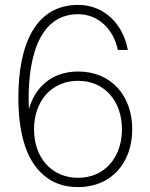

<svg xmlns="http://www.w3.org/2000/svg" viewBox="-20 -752 612 784"><path d="M299 12C437 12 520 -90 520 -224C520 -358 437 -460 299 -460C193 -460 123 -397 98 -306C90 -487 127 -694 299 -694C381 -694 444 -633 461 -548H502C483 -653 406 -732 299 -732C126 -732 55 -572 55 -354C55 -223 81 -102 158 -37C194 -6 239 12 299 12ZM119 -224C119 -338 189 -422 299 -422C408 -422 478 -338 478 -224C478 -110 408 -26 299 -26C189 -26 119 -110 119 -224Z"/></svg>

Font: Aspekta 150
Style: Regular
Weight: 150
Designer: Ivo Dolenc
Version: Version 2.000